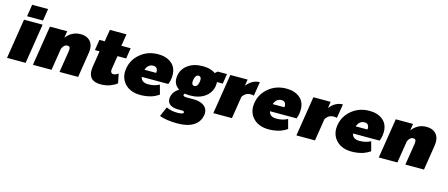

<svg xmlns="http://www.w3.org/2000/svg" viewBox="-55 -1397 5426 2326"><g transform="rotate(15 2658.5 -233.5)"><path d="M0 0 79.2 -500H312.5L233.3 0ZM104.2 -550 127.5 -700H327.5L304.2 -550Z M325 0 404.2 -500H620.8L607.5 -415Q678.3 -508.3 789.2 -508.3Q861.7 -508.3 903.3 -468.8Q945 -429.2 945 -357.5Q945 -335.8 941.7 -316.7L891.7 0H658.3L700.8 -266.7Q703.3 -282.5 703.3 -295Q703.3 -315.8 695 -324.6Q686.7 -333.3 669.2 -333.3Q628.3 -333.3 602.5 -277.5L558.3 0Z M1004.2 -366.7 1025 -500H1091.7L1115.8 -650H1324.2L1300 -500H1416.7L1395.8 -366.7H1287.5L1260.8 -200Q1259.2 -188.3 1259.2 -183.3Q1259.2 -162.5 1269.2 -152.1Q1279.2 -141.7 1293.3 -141.7Q1319.2 -141.7 1355.8 -166.7L1379.2 -50Q1354.2 -27.5 1300 -5.4Q1245.8 16.7 1176.7 16.7Q1026.7 16.7 1026.7 -120Q1026.7 -139.2 1030.8 -166.7L1062.5 -366.7Z M1423.3 -206.7Q1423.3 -225 1427.5 -250Q1445.8 -363.3 1537.9 -440Q1630 -516.7 1760.8 -516.7Q1862.5 -516.7 1927.1 -464.2Q1991.7 -411.7 1991.7 -314.2Q1991.7 -289.2 1988.3 -266.7Q1985.8 -250 1980.8 -233.3Q1975.8 -216.7 1972.5 -208.3L1969.2 -200H1635.8Q1649.2 -133.3 1733.3 -133.3Q1815 -133.3 1872.5 -166.7L1904.2 -50Q1900.8 -47.5 1895 -42.9Q1889.2 -38.3 1867.5 -26.7Q1845.8 -15 1821.7 -6.2Q1797.5 2.5 1757.9 9.6Q1718.3 16.7 1676.7 16.7Q1559.2 16.7 1491.2 -46.2Q1423.3 -109.2 1423.3 -206.7ZM1645 -291.7H1791.7Q1793.3 -303.3 1793.3 -308.3Q1793.3 -335 1779.2 -350.8Q1765 -366.7 1737.5 -366.7Q1671.7 -366.7 1645 -291.7Z M1972.5 200 2025 79.2Q2086.7 108.3 2161.7 108.3Q2240.8 108.3 2240.8 84.2Q2240.8 66.7 2210 66.7H2155.8Q2101.7 66.7 2064.6 42.5Q2027.5 18.3 2027.5 -30Q2027.5 -36.7 2029.2 -50Q2040.8 -121.7 2114.2 -168.3Q2045 -210.8 2045 -293.3Q2045 -308.3 2047.5 -325Q2061.7 -411.7 2134.6 -464.2Q2207.5 -516.7 2319.2 -516.7Q2420 -516.7 2477.5 -473.3L2508.3 -500H2625L2605 -375H2531.7Q2533.3 -361.7 2533.3 -355Q2533.3 -340 2530.8 -325Q2516.7 -238.3 2443.3 -185.8Q2370 -133.3 2258.3 -133.3Q2220.8 -133.3 2192.5 -139.2Q2181.7 -126.7 2181.7 -117.5Q2181.7 -100 2228.3 -100H2311.7Q2397.5 -100 2443.8 -65Q2490 -30 2490 27.5Q2490 30.8 2489.6 34.6Q2489.2 38.3 2488.3 42.9Q2487.5 47.5 2487.5 50Q2473.3 139.2 2398.8 186.2Q2324.2 233.3 2200.8 233.3Q2057.5 233.3 1972.5 200ZM2245.8 -302.5Q2245.8 -258.3 2278.3 -258.3Q2320 -258.3 2330.8 -325Q2332.5 -340 2332.5 -347.5Q2332.5 -391.7 2299.2 -391.7Q2258.3 -391.7 2247.5 -325Q2245.8 -310 2245.8 -302.5Z M2587.5 0 2666.7 -500H2883.3L2870.8 -419.2Q2940.8 -508.3 3035 -508.3L3006.7 -332.5Q2985.8 -337.5 2965.8 -337.5Q2902.5 -337.5 2865 -279.2L2820.8 0Z M3031.7 -206.7Q3031.7 -225 3035.8 -250Q3054.2 -363.3 3146.2 -440Q3238.3 -516.7 3369.2 -516.7Q3470.8 -516.7 3535.4 -464.2Q3600 -411.7 3600 -314.2Q3600 -289.2 3596.7 -266.7Q3594.2 -250 3589.2 -233.3Q3584.2 -216.7 3580.8 -208.3L3577.5 -200H3244.2Q3257.5 -133.3 3341.7 -133.3Q3423.3 -133.3 3480.8 -166.7L3512.5 -50Q3509.2 -47.5 3503.3 -42.9Q3497.5 -38.3 3475.8 -26.7Q3454.2 -15 3430 -6.2Q3405.8 2.5 3366.2 9.6Q3326.7 16.7 3285 16.7Q3167.5 16.7 3099.6 -46.2Q3031.7 -109.2 3031.7 -206.7ZM3253.3 -291.7H3400Q3401.7 -303.3 3401.7 -308.3Q3401.7 -335 3387.5 -350.8Q3373.3 -366.7 3345.8 -366.7Q3280 -366.7 3253.3 -291.7Z M3629.2 0 3708.3 -500H3925L3912.5 -419.2Q3982.5 -508.3 4076.7 -508.3L4048.3 -332.5Q4027.5 -337.5 4007.5 -337.5Q3944.2 -337.5 3906.7 -279.2L3862.5 0Z M4073.3 -206.7Q4073.3 -225 4077.5 -250Q4095.8 -363.3 4187.9 -440Q4280 -516.7 4410.8 -516.7Q4512.5 -516.7 4577.1 -464.2Q4641.7 -411.7 4641.7 -314.2Q4641.7 -289.2 4638.3 -266.7Q4635.8 -250 4630.8 -233.3Q4625.8 -216.7 4622.5 -208.3L4619.2 -200H4285.8Q4299.2 -133.3 4383.3 -133.3Q4465 -133.3 4522.5 -166.7L4554.2 -50Q4550.8 -47.5 4545 -42.9Q4539.2 -38.3 4517.5 -26.7Q4495.8 -15 4471.7 -6.2Q4447.5 2.5 4407.9 9.6Q4368.3 16.7 4326.7 16.7Q4209.2 16.7 4141.2 -46.2Q4073.3 -109.2 4073.3 -206.7ZM4295 -291.7H4441.7Q4443.3 -303.3 4443.3 -308.3Q4443.3 -335 4429.2 -350.8Q4415 -366.7 4387.5 -366.7Q4321.7 -366.7 4295 -291.7Z M4662.5 0 4741.7 -500H4958.3L4945 -415Q5015.8 -508.3 5126.7 -508.3Q5199.2 -508.3 5240.8 -468.8Q5282.5 -429.2 5282.5 -357.5Q5282.5 -335.8 5279.2 -316.7L5229.2 0H4995.8L5038.3 -266.7Q5040.8 -282.5 5040.8 -295Q5040.8 -315.8 5032.5 -324.6Q5024.2 -333.3 5006.7 -333.3Q4965.8 -333.3 4940 -277.5L4895.8 0Z"/></g></svg>

Font: BoonTook
Style: Italic
Weight: 400
Italic angle: -9°
Designer: Sungsit Sawaiwan
Foundry: FontUni
Version: Version 3.0